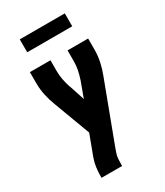

<svg xmlns="http://www.w3.org/2000/svg" viewBox="-226 -803 952 1108"><g transform="rotate(-30 250.0 -249.0)"><path d="M246 215H109V208Q109 177 113 147Q117 117 127 89L178 -47L88 -288Q73 -326 64.5 -366Q56 -406 56 -447V-520H193V-447Q193 -420 198 -393.5Q203 -367 211 -341Q212 -339 212.5 -337Q213 -335 214 -333V-332Q215 -331 215.5 -329Q216 -327 217 -325L248 -230L284 -328Q285 -330 285.5 -332Q286 -334 287 -336V-337Q296 -364 301.5 -391.5Q307 -419 307 -447V-520H444V-447Q444 -406 435.5 -366Q427 -326 412 -288L266 101L256 129Q249 148 247.5 168Q246 188 246 208ZM100 -627V-713H400V-627Z"/></g></svg>

Font: Iosevka Term Curly Heavy
Style: Regular
Weight: 900
Designer: Belleve Invis
Foundry: Belleve Invis
Version: Version 32.3.0